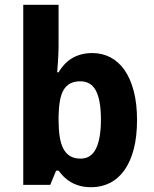

<svg xmlns="http://www.w3.org/2000/svg" viewBox="-20 -780 648 810"><path d="M369.1 -556.2Q411.1 -556.2 445.8 -538.1Q480.5 -520 505.4 -484.4Q530.3 -448.7 544.2 -396Q558.1 -343.3 558.1 -273.9Q558.1 -203.6 544.2 -150.6Q530.3 -97.7 504.9 -62Q479.5 -26.4 443.8 -8.3Q408.2 9.8 365.2 9.8Q337.9 9.8 316.7 3.9Q295.4 -2 278.8 -11.7Q262.2 -21.5 249.8 -33.9Q237.3 -46.4 227.1 -60.1H216.8L191.9 0H78.1V-759.8H227.1V-583Q227.1 -566.9 226.1 -548.1Q225.1 -529.3 224.1 -513.2Q222.7 -494.1 221.2 -475.1H227.1Q237.3 -492.2 250.5 -506.8Q263.7 -521.5 281 -532.5Q298.3 -543.5 320.3 -549.8Q342.3 -556.2 369.1 -556.2ZM318.8 -437Q293.9 -437 276.6 -428Q259.3 -418.9 248.5 -400.9Q237.8 -382.8 232.9 -355.2Q228 -327.6 227.1 -291V-274.9Q227.1 -235.4 231.7 -204.6Q236.3 -173.8 247.1 -153.1Q257.8 -132.3 275.6 -121.6Q293.5 -110.8 319.8 -110.8Q364.3 -110.8 385 -153.1Q405.8 -195.3 405.8 -275.9Q405.8 -356.4 385 -396.7Q364.3 -437 318.8 -437Z"/></svg>

Font: Droid Sans
Style: Bold
Weight: 700
Foundry: Ascender Corporation
Version: Version 1.00 build 112